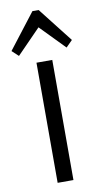

<svg xmlns="http://www.w3.org/2000/svg" viewBox="-116 -809 448 850"><g transform="rotate(-10 108.0 -384.0)"><path d="M143 -540V0H72V-540ZM-28 -610 94 -768H122L244 -612L215 -583L96 -705H120L1 -583Z"/></g></svg>

Font: Pathway Extreme Condensed Light
Style: Regular
Weight: 300
Width: 3
Version: Version 1.001;gftools[0.9.26]